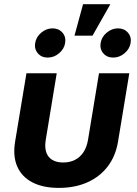

<svg xmlns="http://www.w3.org/2000/svg" viewBox="-20 -900 662 928"><path d="M264.6 8.2Q188.1 8.2 136.7 -18.5Q85.3 -45.1 63.4 -95.1Q41.5 -145 53 -215.2L107.8 -545.9H254.2L201.2 -224.6Q195.2 -188.6 203.5 -164.1Q211.8 -139.6 232.8 -127.1Q253.7 -114.6 285.1 -114.6Q317.1 -114.6 342 -127.1Q366.9 -139.6 383.2 -164.1Q399.5 -188.6 405.5 -224.6L458.5 -545.9H605L550.4 -215.2Q538.9 -145.5 500.6 -95.4Q462.2 -45.3 402 -18.6Q341.8 8.2 264.6 8.2ZM527.1 -621.7Q497.1 -621.7 479.3 -642.4Q461.6 -663.1 466.4 -692.3Q471.2 -721.5 495.8 -742.2Q520.5 -762.9 550.4 -762.9Q580.4 -762.9 598.3 -742.2Q616.2 -721.5 611.3 -692.3Q606.5 -663.1 581.8 -642.4Q557.1 -621.7 527.1 -621.7ZM210.7 -621.7Q180.6 -621.7 162.9 -642.4Q145.2 -663.1 150 -692.3Q154.8 -721.5 179.4 -742.2Q204.1 -762.9 234 -762.9Q264 -762.9 281.9 -742.2Q299.7 -721.5 294.9 -692.3Q290.1 -663.1 265.4 -642.4Q240.7 -621.7 210.7 -621.7ZM340 -727.6 381.4 -879.6H513.3L427.2 -727.6Z"/></svg>

Font: Adwaita Sans
Style: Italic
Weight: 400
Italic angle: -9.39999°
Designer: Rasmus Andersson
Foundry: rsms
Version: Version 4.001;git-9221beed3